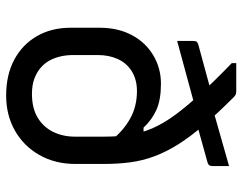

<svg xmlns="http://www.w3.org/2000/svg" viewBox="-104 -692 807 640"><g transform="rotate(90 300.0 -372.5)"><path d="M534 -732Q534 -718 534 -704.5Q534 -691 534 -678Q534 -673 533 -669.5Q532 -666 529.5 -664Q527 -662 521 -660L388 -623Q380 -622 370 -621.5Q360 -621 351 -621Q342 -621 334 -618L117 -559Q117 -574 117 -586.5Q117 -599 117 -612Q117 -621 120 -624.5Q123 -628 131 -630L289 -673Q300 -676 309.5 -676Q319 -676 328 -676Q337 -676 344 -678ZM259 -505Q313 -505 346.5 -490Q380 -475 406 -447H447V-341Q416 -380 375.5 -402.5Q335 -425 284 -425Q246 -425 218.5 -408Q191 -391 177.5 -361.5Q164 -332 164 -295V-212Q164 -190 168.5 -170.5Q173 -151 181.5 -135Q190 -119 203 -107Q219 -92 241.5 -83.5Q264 -75 293 -75Q341 -75 372.5 -94Q404 -113 420 -145.5Q436 -178 436 -218V-315Q436 -364 429.5 -403.5Q423 -443 407 -479Q391 -515 363 -553Q335 -591 293 -637Q251 -683 191 -741V-756Q214 -756 237.5 -756Q261 -756 284 -756Q290 -756 294.5 -754.5Q299 -753 304 -748Q359 -693 398 -647.5Q437 -602 462 -562Q487 -522 501.5 -483Q516 -444 521.5 -403Q527 -362 527 -315V-220Q527 -152 497 -99.5Q467 -47 415.5 -18Q364 11 299 11Q230 11 179.5 -16Q129 -43 101 -91.5Q73 -140 73 -203V-301Q73 -362 97.5 -408Q122 -454 165 -479.5Q208 -505 259 -505Z"/></g></svg>

Font: Recursive Monospace
Style: Regular
Weight: 400
Version: Version 1.047